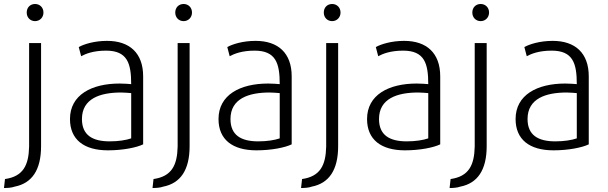

<svg xmlns="http://www.w3.org/2000/svg" viewBox="-52 -744 3052 963"><path d="M22 192C108 175 154 109 154 -11V-528H94V-9C92 85 64 141 -27 154L-32 199C-17 199 6 198 22 192ZM124 -638C147 -638 166 -656 166 -681C166 -707 147 -724 124 -724C100 -724 82 -707 82 -681C82 -656 100 -638 124 -638Z M299 -147C299 -44 369 10 489 10C565 10 633 -4 666 -20V-361C666 -478 598 -539 485 -539C420 -539 368 -522 343 -508L355 -462C377 -474 416 -490 480 -490C587 -490 606 -426 606 -322C593 -323 571 -325 548 -325C407 -325 299 -268 299 -147ZM555 -280C575 -280 591 -278 606 -277V-50C580 -41 542 -35 498 -35C412 -35 359 -66 359 -147C359 -250 451 -280 555 -280Z M767 192C853 175 899 109 899 -11V-528H839V-9C837 85 809 141 718 154L713 199C728 199 751 198 767 192ZM869 -638C892 -638 911 -656 911 -681C911 -707 892 -724 869 -724C845 -724 827 -707 827 -681C827 -656 845 -638 869 -638Z M1044 -147C1044 -44 1114 10 1234 10C1310 10 1378 -4 1411 -20V-361C1411 -478 1343 -539 1230 -539C1165 -539 1113 -522 1088 -508L1100 -462C1122 -474 1161 -490 1225 -490C1332 -490 1351 -426 1351 -322C1338 -323 1316 -325 1293 -325C1152 -325 1044 -268 1044 -147ZM1300 -280C1320 -280 1336 -278 1351 -277V-50C1325 -41 1287 -35 1243 -35C1157 -35 1104 -66 1104 -147C1104 -250 1196 -280 1300 -280Z M1512 192C1598 175 1644 109 1644 -11V-528H1584V-9C1582 85 1554 141 1463 154L1458 199C1473 199 1496 198 1512 192ZM1614 -638C1637 -638 1656 -656 1656 -681C1656 -707 1637 -724 1614 -724C1590 -724 1572 -707 1572 -681C1572 -656 1590 -638 1614 -638Z M1789 -147C1789 -44 1859 10 1979 10C2055 10 2123 -4 2156 -20V-361C2156 -478 2088 -539 1975 -539C1910 -539 1858 -522 1833 -508L1845 -462C1867 -474 1906 -490 1970 -490C2077 -490 2096 -426 2096 -322C2083 -323 2061 -325 2038 -325C1897 -325 1789 -268 1789 -147ZM2045 -280C2065 -280 2081 -278 2096 -277V-50C2070 -41 2032 -35 1988 -35C1902 -35 1849 -66 1849 -147C1849 -250 1941 -280 2045 -280Z M2257 192C2343 175 2389 109 2389 -11V-528H2329V-9C2327 85 2299 141 2208 154L2203 199C2218 199 2241 198 2257 192ZM2359 -638C2382 -638 2401 -656 2401 -681C2401 -707 2382 -724 2359 -724C2335 -724 2317 -707 2317 -681C2317 -656 2335 -638 2359 -638Z M2534 -147C2534 -44 2604 10 2724 10C2800 10 2868 -4 2901 -20V-361C2901 -478 2833 -539 2720 -539C2655 -539 2603 -522 2578 -508L2590 -462C2612 -474 2651 -490 2715 -490C2822 -490 2841 -426 2841 -322C2828 -323 2806 -325 2783 -325C2642 -325 2534 -268 2534 -147ZM2790 -280C2810 -280 2826 -278 2841 -277V-50C2815 -41 2777 -35 2733 -35C2647 -35 2594 -66 2594 -147C2594 -250 2686 -280 2790 -280Z"/></svg>

Font: Repo Light
Style: Regular
Weight: 300
Designer: Stefan Peev
Foundry: Context Ltd
Version: Version 001.502